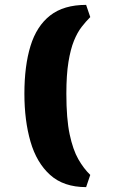

<svg xmlns="http://www.w3.org/2000/svg" viewBox="-20 -687 470 787"><path d="M333 80 350 30Q323 4 301 -34.5Q279 -73 265.5 -136.5Q252 -200 252 -303Q252 -380 260.5 -432.5Q269 -485 283 -519.5Q297 -554 314.5 -576.5Q332 -599 350 -617L333 -667Q241 -667 185.5 -623.5Q130 -580 105 -498.5Q80 -417 80 -303Q80 -193 105 -106.5Q130 -20 185.5 30Q241 80 333 80Z"/></svg>

Font: Goldman
Style: Bold
Weight: 700
Designer: Jaikishan Patel
Version: Version 1.000; ttfautohint (v1.8.3)